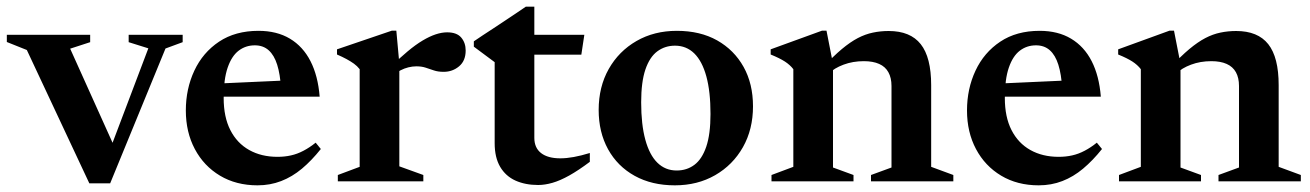

<svg xmlns="http://www.w3.org/2000/svg" viewBox="-28 -544 3931 576"><path d="M468.5 -398.5 302.5 6H240L52.5 -394L-7.5 -418V-439.5H242.5V-417.5L182.5 -398L323.5 -85L297.5 -83.5L417 -399L358 -417.5V-439.5H520V-417.5Z M747.5 -451.5Q802.5 -451.5 841.8 -428Q881 -404.5 903.5 -360.5Q926 -316.5 931 -254H616.5L617 -293L871 -304.5L815 -279.5Q812.5 -321.5 803.5 -350Q794.5 -378.5 778 -393.2Q761.5 -408 736.5 -408Q709 -408 688 -392Q667 -376 655 -341.2Q643 -306.5 643 -250Q643 -193 663 -153.8Q683 -114.5 719.5 -94Q756 -73.5 804.5 -73.5Q826 -73.5 845 -77.8Q864 -82 882.5 -91.8Q901 -101.5 919 -116L934.5 -97Q907 -62.5 877.8 -38Q848.5 -13.5 815.5 -0.8Q782.5 12 744.5 12Q680.5 12 632 -17Q583.5 -46 556.5 -96.8Q529.5 -147.5 529.5 -212.5Q529.5 -277.5 555 -332Q580.5 -386.5 629.2 -419Q678 -451.5 747.5 -451.5Z M1313.5 -447Q1342.5 -447 1355.8 -431.2Q1369 -415.5 1369 -392.5Q1369 -361.5 1349.2 -345Q1329.5 -328.5 1303 -328.5Q1286 -328.5 1273.5 -332.8Q1261 -337 1249 -341Q1237 -345 1221 -345Q1209.5 -345 1197.2 -342Q1185 -339 1173.5 -333Q1162 -327 1152 -318.5L1141.5 -341.5Q1170.5 -369.5 1194.8 -389.8Q1219 -410 1240 -422.5Q1261 -435 1279.2 -441Q1297.5 -447 1313.5 -447ZM1170 -353.5V-45L1242 -19V0H985.5V-19L1051 -43.5V-336.5Q1043.5 -346 1033.8 -353Q1024 -360 1011.5 -366.8Q999 -373.5 983 -380.5V-396L1147.5 -452H1161Z M1575 -130.5Q1575 -100.5 1595.2 -84.8Q1615.5 -69 1653 -69Q1671.5 -69 1693.5 -73Q1715.5 -77 1741.5 -85V-58.5Q1707.5 -33 1679.8 -17.5Q1652 -2 1629.2 4.5Q1606.5 11 1586.5 11Q1548 11 1518.5 -2.2Q1489 -15.5 1472.5 -43.5Q1456 -71.5 1456 -114.5V-357.5L1393.5 -404V-420Q1405.5 -428.5 1420.5 -438.2Q1435.5 -448 1452 -458.8Q1468.5 -469.5 1485.2 -480.8Q1502 -492 1518.5 -503Q1535 -514 1549.5 -524H1575V-426ZM1527.5 -380V-439.5H1725L1716 -380Z M2002 -32.5Q2032.5 -32.5 2055.2 -49.5Q2078 -66.5 2090.8 -104Q2103.5 -141.5 2103.5 -202Q2103.5 -269.5 2091 -315Q2078.5 -360.5 2054.8 -383.8Q2031 -407 1997 -407Q1967 -407 1944 -390Q1921 -373 1908.2 -335.5Q1895.5 -298 1895.5 -237Q1895.5 -170.5 1908 -124.8Q1920.5 -79 1944.2 -55.8Q1968 -32.5 2002 -32.5ZM1996.5 12Q1927.5 12 1876 -16.5Q1824.5 -45 1796.2 -96.2Q1768 -147.5 1768 -214Q1768 -283.5 1798.2 -337Q1828.5 -390.5 1881.5 -421Q1934.5 -451.5 2002.5 -451.5Q2072.5 -451.5 2123.5 -422.8Q2174.5 -394 2202.8 -343.2Q2231 -292.5 2231 -225Q2231 -156 2200.8 -102.5Q2170.5 -49 2117.5 -18.5Q2064.5 12 1996.5 12Z M2471 -352.5V-41.5L2532.5 -19V0H2286.5V-19L2352 -43.5V-336.5Q2342 -349.5 2326.5 -359.5Q2311 -369.5 2284 -380.5V-396L2438 -452H2451.5ZM2585 -19 2646.5 -41.5V-286Q2646.5 -310.5 2637.2 -327.2Q2628 -344 2609.5 -352.2Q2591 -360.5 2563.5 -360.5Q2530.5 -360.5 2502.5 -350Q2474.5 -339.5 2459.5 -324L2441 -342Q2472 -375.5 2497.5 -396.8Q2523 -418 2545.5 -429.8Q2568 -441.5 2590.8 -446.2Q2613.5 -451 2638 -451Q2703 -451 2734.2 -411.5Q2765.5 -372 2765.5 -288.5V-43.5L2832 -19V0H2585Z M3091 -451.5Q3146 -451.5 3185.2 -428Q3224.5 -404.5 3247 -360.5Q3269.5 -316.5 3274.5 -254H2960L2960.5 -293L3214.5 -304.5L3158.5 -279.5Q3156 -321.5 3147 -350Q3138 -378.5 3121.5 -393.2Q3105 -408 3080 -408Q3052.5 -408 3031.5 -392Q3010.5 -376 2998.5 -341.2Q2986.5 -306.5 2986.5 -250Q2986.5 -193 3006.5 -153.8Q3026.5 -114.5 3063 -94Q3099.5 -73.5 3148 -73.5Q3169.5 -73.5 3188.5 -77.8Q3207.5 -82 3226 -91.8Q3244.5 -101.5 3262.5 -116L3278 -97Q3250.5 -62.5 3221.2 -38Q3192 -13.5 3159 -0.8Q3126 12 3088 12Q3024 12 2975.5 -17Q2927 -46 2900 -96.8Q2873 -147.5 2873 -212.5Q2873 -277.5 2898.5 -332Q2924 -386.5 2972.8 -419Q3021.5 -451.5 3091 -451.5Z M3513.5 -352.5V-41.5L3575 -19V0H3329V-19L3394.5 -43.5V-336.5Q3384.5 -349.5 3369 -359.5Q3353.5 -369.5 3326.5 -380.5V-396L3480.5 -452H3494ZM3627.5 -19 3689 -41.5V-286Q3689 -310.5 3679.8 -327.2Q3670.5 -344 3652 -352.2Q3633.5 -360.5 3606 -360.5Q3573 -360.5 3545 -350Q3517 -339.5 3502 -324L3483.5 -342Q3514.5 -375.5 3540 -396.8Q3565.5 -418 3588 -429.8Q3610.5 -441.5 3633.2 -446.2Q3656 -451 3680.5 -451Q3745.5 -451 3776.8 -411.5Q3808 -372 3808 -288.5V-43.5L3874.5 -19V0H3627.5Z"/></svg>

Font: Newsreader 24pt SemiBold
Style: Regular
Weight: 600
Designer: Hugues Gentile
Foundry: Production Type
Version: Version 1.003